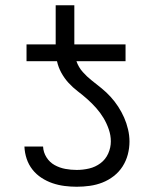

<svg xmlns="http://www.w3.org/2000/svg" viewBox="-20 -699 590 731"><path d="M272 12Q249 12 225.5 9Q202 6 180 -1.5Q158 -9 138 -22Q118 -35 103.5 -53.5Q89 -72 81.5 -94.5Q74 -117 73 -141H144Q145 -119 157 -100Q169 -81 188 -70.5Q207 -60 228.5 -56Q250 -52 272 -52Q296 -52 319.5 -57.5Q343 -63 362.5 -77.5Q382 -92 392 -114.5Q402 -137 402 -161Q402 -184 394 -207Q386 -230 374 -250Q362 -270 346 -288Q330 -306 312.5 -321.5Q295 -337 276 -351.5Q257 -366 241 -383.5Q225 -401 213.5 -422Q202 -443 197 -466H81V-530H192V-679H263V-530H458V-466H271Q279 -443 295 -425Q311 -407 329.5 -392.5Q348 -378 366.5 -363Q385 -348 401 -330.5Q417 -313 430 -293Q443 -273 452.5 -251.5Q462 -230 467.5 -206.5Q473 -183 473 -160Q473 -135 466.5 -110.5Q460 -86 446.5 -65Q433 -44 413 -28.5Q393 -13 370 -4Q347 5 322 8.5Q297 12 272 12Z"/></svg>

Font: Lode
Style: Regular
Weight: 400
Monospace: yes
Designer: Belleve Invis
Foundry: Belleve Invis
Version: Version 29.2.0; ttfautohint (v1.8.3)